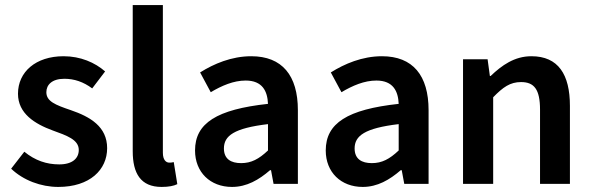

<svg xmlns="http://www.w3.org/2000/svg" viewBox="-20 -726 2337 758"><path d="M210 12C335 12 403 -56 403 -141C403 -226 336 -265 260 -291C198 -312 163 -326 163 -362C163 -391 185 -415 234 -415C273 -415 309 -403 344 -377L395 -444C355 -479 298 -504 231 -504C121 -504 51 -442 51 -356C51 -278 117 -237 188 -211C243 -191 291 -175 291 -134C291 -101 266 -77 214 -77C164 -77 119 -92 76 -127L24 -60C72 -14 142 12 210 12Z M618 12C646 12 666 8 680 1L666 -86C658 -84 654 -84 648 -84C636 -84 623 -94 623 -123V-706H504V-129C504 -42 535 12 618 12Z M896 12C954 12 1002 -16 1046 -54H1050L1060 0H1156V-291C1156 -428 1094 -504 972 -504C894 -504 824 -474 770 -440L812 -362C856 -388 902 -408 950 -408C1016 -408 1036 -366 1038 -316C836 -294 750 -240 750 -132C750 -46 810 12 896 12ZM932 -82C892 -82 864 -98 864 -140C864 -190 904 -220 1038 -236V-132C1002 -98 972 -82 932 -82Z M1412 12C1470 12 1518 -16 1562 -54H1566L1576 0H1672V-291C1672 -428 1610 -504 1488 -504C1410 -504 1340 -474 1286 -440L1328 -362C1372 -388 1418 -408 1466 -408C1532 -408 1552 -366 1554 -316C1352 -294 1266 -240 1266 -132C1266 -46 1326 12 1412 12ZM1448 -82C1408 -82 1380 -98 1380 -140C1380 -190 1420 -220 1554 -236V-132C1518 -98 1488 -82 1448 -82Z M1808 0H1927V-342C1966 -382 1994 -402 2037 -402C2089 -402 2112 -373 2112 -293V0H2230V-308C2230 -432 2184 -504 2078 -504C2011 -504 1961 -468 1917 -426H1914L1905 -492H1808Z"/></svg>

Font: Source Sans Pro Semibold
Style: Regular
Weight: 600
Designer: Paul D. Hunt
Foundry: Adobe Systems Incorporated
Version: Version 3.006;hotconv 1.0.111;makeotfexe 2.5.65597